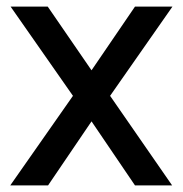

<svg xmlns="http://www.w3.org/2000/svg" viewBox="-20 -559 551 579"><path d="M11 0H125L256 -193L387 0H499L312 -270L500 -539H387L256 -347L124 -539H12L200 -270Z"/></svg>

Font: Mluvka Medium
Style: Regular
Weight: 500
Designer: Modified by Jiří Krblich, Original typeface by Gumpita Rahayu
Foundry: Gumpita Rahayu & Jiří Krblich
Version: Version 2.000;Glyphs 3.1.1 (3134)